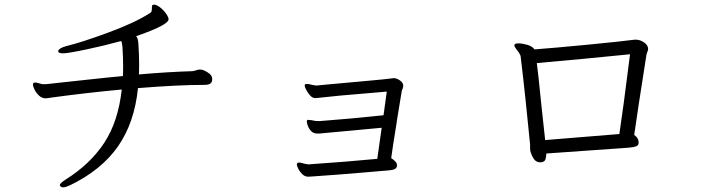

<svg xmlns="http://www.w3.org/2000/svg" viewBox="-20 -753 3040 828"><path d="M863 -387Q747 -387 575 -373Q560 -224 489 -122Q418 -20 282 46Q262 55 252 55Q245 55 240 50Q238 46 238 45Q238 38 262 22Q369 -45 429.5 -137Q490 -229 505 -367Q354 -353 200 -332Q194 -331 188 -330Q182 -329 176 -329Q161 -329 148.5 -340.5Q136 -352 129 -366.5Q122 -381 122 -387Q122 -397 130 -397H133Q138 -397 149.5 -393.5Q161 -390 165 -390H172Q183 -390 188 -391Q211 -393 261 -399Q301 -403 363 -410Q425 -417 510 -425Q511 -439 511 -468Q511 -507 508 -552Q506 -573 502 -576Q434 -557 353.5 -540Q273 -523 252 -523Q231 -523 231 -532Q231 -538 240.5 -544Q250 -550 265 -554Q328 -569 444 -611.5Q560 -654 624 -695Q631 -698 633 -703Q635 -708 635 -716V-721Q635 -731 639 -732Q641 -733 644 -733Q655 -733 670 -721.5Q685 -710 696 -694.5Q707 -679 707 -670Q707 -645 567 -597Q576 -589 577 -560Q580 -517 580 -476Q580 -446 579 -432Q706 -443 808 -446Q814 -446 824.5 -449.5Q835 -453 840 -453H844Q857 -453 876 -440.5Q895 -428 895 -415V-410Q895 -387 863 -387Z M1356 -177H1349Q1332 -177 1322 -187.5Q1312 -198 1307.5 -210.5Q1303 -223 1303 -229Q1303 -235 1307 -236H1311Q1316 -236 1324.5 -234.5Q1333 -233 1337 -232Q1342 -231 1354 -231H1361Q1494 -241 1634 -256L1648 -358L1567 -351Q1429 -340 1362 -332Q1348 -330 1337 -330Q1323 -331 1308.5 -352.5Q1294 -374 1294 -385Q1294 -389 1297 -390Q1300 -391 1305 -391Q1311 -391 1331 -386Q1341 -384 1345 -384L1354 -385Q1352 -385 1462 -395Q1492 -398 1566 -404.5Q1640 -411 1670 -415L1677 -416Q1691 -416 1705 -406Q1719 -396 1719 -383Q1719 -377 1716.5 -371Q1714 -365 1713 -363Q1689 -218 1691 -227Q1674 -123 1667 -71Q1677 -65 1684.5 -57Q1692 -49 1692 -41Q1692 -28 1681.5 -23.5Q1671 -19 1654 -18Q1641 -17 1617.5 -15Q1594 -13 1560 -10Q1431 1 1327 8L1309 9Q1295 9 1284 -1.5Q1273 -12 1266.5 -25Q1260 -38 1260 -43Q1260 -48 1264 -51Q1266 -52 1270 -52Q1275 -52 1283.5 -49.5Q1292 -47 1297 -46Q1307 -44 1311 -44L1322 -45Q1470 -55 1607 -68L1626 -202Z M2690 -116 2336 -91Q2335 -66 2328.5 -59.5Q2322 -53 2310 -53Q2289 -53 2277.5 -75Q2266 -97 2266 -112V-130Q2258 -214 2246.5 -322Q2235 -430 2225 -512Q2223 -517 2221 -520.5Q2219 -524 2218 -526Q2215 -530 2206.5 -541Q2198 -552 2198 -558Q2199 -566 2215 -566Q2231 -566 2253 -560Q2275 -554 2285 -540Q2366 -546 2511.5 -560Q2657 -574 2718 -582H2722Q2740 -582 2757.5 -570Q2775 -558 2775 -542Q2775 -536 2772 -530Q2772 -529 2770.5 -526Q2769 -523 2768 -518Q2729 -271 2715 -171Q2733 -159 2734 -141V-138Q2734 -126 2723.5 -122Q2713 -118 2690 -116ZM2697 -519Q2500 -499 2295 -481Q2301 -438 2314 -306L2331 -149L2651 -175Q2666 -272 2697 -519Z"/></svg>

Font: Fusion Kai T
Style: Regular
Weight: 400
Designer: Fontworks Inc.
Version: Version 24.134;May 13, 2024